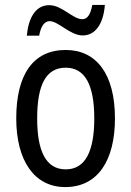

<svg xmlns="http://www.w3.org/2000/svg" viewBox="-20 -750 533 780"><path d="M89 -605H139C146 -643 160 -664 182 -664C217 -664 265 -606 316 -606C366 -606 400 -651 406 -730H355C348 -694 337 -672 314 -672C276 -672 232 -729 180 -729C122 -729 95 -673 89 -605ZM447 -269C447 -450 371 -547 247 -547C114 -547 46 -446 46 -269C46 -98 119 10 245 10C378 10 447 -99 447 -269ZM131 -269C131 -404 166 -475 247 -475C326 -475 363 -404 363 -269C363 -134 326 -62 247 -62C167 -62 131 -135 131 -269Z"/></svg>

Font: Noto Sans Lao Looped Condensed
Style: Regular
Weight: 400
Width: 3
Designer: Mark Frömberg, Ben Mitchell
Foundry: The Fontpad Ltd
Version: Version 1.002